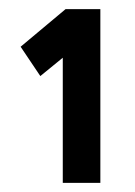

<svg xmlns="http://www.w3.org/2000/svg" viewBox="-20 -860 295 419"><path d="M199 -461H117V-734L68 -694L25 -758L123 -840H199Z"/></svg>

Font: Kreadon
Style: Bold
Weight: 700
Designer: Reiya WATANABE
Foundry: StudioGnu
Version: Version 1.003; ttfautohint (v1.8.4.7-5d5b);gftools[0.9.32]